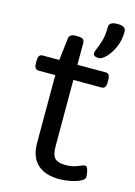

<svg xmlns="http://www.w3.org/2000/svg" viewBox="-116 -814 622 882"><g transform="rotate(15 195.0 -373.0)"><path d="M255 6Q188 6 151.5 -28Q115 -62 115 -128V-451H35Q15 -451 15 -481V-493Q15 -523 35 -523H115L127 -628Q130 -650 158 -650H166Q186 -650 193.5 -644.5Q201 -639 201 -628V-523H336Q356 -523 356 -493V-481Q356 -451 336 -451H201V-138Q201 -93 216.5 -78.5Q232 -64 267 -64Q300 -64 323.5 -74.5Q347 -85 356 -85Q363 -85 367 -75Q371 -65 372.5 -53Q374 -41 374 -35Q374 -24 355 -14.5Q336 -5 308.5 0.5Q281 6 255 6ZM287 -578Q280 -578 270.5 -581Q261 -584 261 -593Q261 -604 268.5 -620Q276 -636 283.5 -662Q291 -688 291 -727Q291 -752 331 -752Q371 -752 371 -727Q371 -684 355.5 -650Q340 -616 320.5 -597Q301 -578 287 -578Z"/></g></svg>

Font: Asap Expanded
Style: Regular
Weight: 400
Width: 7
Designer: Pablo Cosgaya
Foundry: Omnibus-Type
Version: Version 3.001; ttfautohint (v1.8.4.7-5d5b)